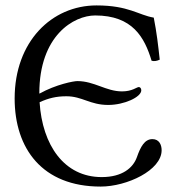

<svg xmlns="http://www.w3.org/2000/svg" viewBox="-20 -678 660 708"><path d="M34 -315C34 -130 136 10 351 10C448 10 576 -50 576 -124C576 -144 567 -165 542 -165C513 -165 498 -136 485 -99C471 -59 431 -25 355 -25C216.5 -25 136 -143 126 -301C159 -316 187 -323 225 -323C283 -323 312 -291 379 -291C438 -291 501 -320 501 -345C501 -353 496 -357 492 -357C484 -357 468 -341 430 -341C371 -341 328 -379 265 -379C252 -379 187 -367 126 -333L125 -334C125 -547 252 -621 331 -621C469 -621 513 -540 539 -454C548.6 -451.4 558.1 -452.9 569 -458C563.4 -510 557.7 -559 547 -613C490.5 -622.5 454.5 -658 336 -658C170 -658 34 -524 34 -315Z"/></svg>

Font: Libertinus Serif
Style: Regular
Weight: 400
Designer: Philipp H. Poll
Foundry: Khaled Hosny
Version: Version 6.2